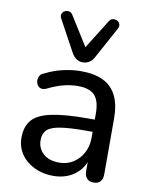

<svg xmlns="http://www.w3.org/2000/svg" viewBox="-86 -826 705 898"><g transform="rotate(10 266.5 -376.5)"><path d="M228 9Q178 9 137.5 -11Q97 -31 74.5 -65Q52 -99 52 -141Q52 -195 79 -226Q106 -257 170 -270.5Q234 -284 342 -284H389V-226H344Q267 -226 222.5 -219Q178 -212 160 -194.5Q142 -177 142 -146Q142 -107 169.5 -82Q197 -57 245 -57Q283 -57 312 -75.5Q341 -94 358 -125.5Q375 -157 375 -198V-313Q375 -372 351 -398.5Q327 -425 270 -425Q237 -425 202 -416Q167 -407 129 -388Q114 -381 103 -383.5Q92 -386 85.5 -395.5Q79 -405 78.5 -416.5Q78 -428 83.5 -439Q89 -450 103 -455Q147 -477 190.5 -486.5Q234 -496 272 -496Q337 -496 379 -475.5Q421 -455 442 -412.5Q463 -370 463 -304V-40Q463 -17 452 -5Q441 7 420 7Q400 7 388.5 -5Q377 -17 377 -40V-111H386Q378 -74 356 -47Q334 -20 301.5 -5.5Q269 9 228 9ZM273 -538Q256 -538 242.5 -547Q229 -556 219 -574L139 -721Q132 -733 135.5 -743.5Q139 -754 148.5 -758.5Q158 -763 168.5 -761.5Q179 -760 186 -749L273 -610L360 -749Q367 -760 377.5 -761.5Q388 -763 397.5 -758.5Q407 -754 410.5 -743.5Q414 -733 407 -721L327 -574Q318 -556 304 -547Q290 -538 273 -538Z"/></g></svg>

Font: Nunito ExtraLight Medium
Style: Regular
Weight: 500
Version: Version 3.602